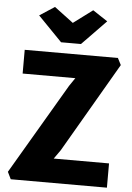

<svg xmlns="http://www.w3.org/2000/svg" viewBox="-64 -1049 755 1096"><g transform="rotate(5 313.5 -501.0)"><path d="M40 0 20 -41 325 -560 357 -607H55V-743H589L609 -704L310 -190L274 -139H591V0ZM258 -804 120 -946 206 -1002 315 -920 425 -1002 510 -946 372 -804Z"/></g></svg>

Font: Merriweather Sans Black
Style: Regular
Weight: 900
Designer: Eben Sorkin
Foundry: Eben Sorkin
Version: Version 1.008; ttfautohint (v1.7.19-72a1) -l 8 -r 50 -G 200 